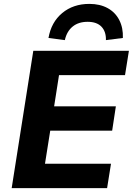

<svg xmlns="http://www.w3.org/2000/svg" viewBox="-20 -966 682 986"><path d="M40 0 151 -705H642L622 -580H283L258 -420H575L556 -295H238L211 -125H550L530 0ZM313 -760 229 -771Q243 -852 299.5 -899Q356 -946 439 -946Q493 -946 532.5 -924.5Q572 -903 592.5 -863Q613 -823 611 -771L524 -760Q525 -804 501 -829Q477 -854 430 -854Q383 -854 353 -829.5Q323 -805 313 -760Z"/></svg>

Font: Nunito Sans 10pt ExtraBold
Style: Italic
Weight: 800
Italic angle: -9°
Designer: Vernon Adams
Foundry: Vernon Adams
Version: Version 3.101;gftools[0.9.27]